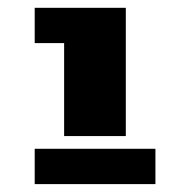

<svg xmlns="http://www.w3.org/2000/svg" viewBox="-20 -668 480 494"><path d="M303.7 -317.9H145V-557.1H69.3V-647.9H303.7ZM69.3 -285.2H379.9V-194.3H69.3Z"/></svg>

Font: Black Ops One [rus by aLiNcE]
Style: Regular
Weight: 400
Designer: James Grieshaber
Foundry: James Grieshaber
Version: Version 1.002;May 25, 2024;FontCreator 13.0.0.2680 64-bit